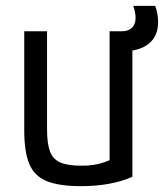

<svg xmlns="http://www.w3.org/2000/svg" viewBox="-20 -627 561 657"><path d="M257 10Q183 10 140.5 -7Q98 -24 80.5 -65.5Q63 -107 63 -180V-520H141V-184Q141 -136 151 -109Q161 -82 186.5 -71Q212 -60 258 -60Q282 -60 301.5 -63Q321 -66 340.5 -73Q360 -80 383 -92L355 -42V-520H433V-22Q360 10 257 10ZM394 -451Q381 -451 366 -457L359 -520H396Q419 -520 431.5 -532Q444 -544 444 -566Q444 -574 441.5 -587Q439 -600 436 -607H511Q516 -594 518.5 -579.5Q521 -565 521 -551Q521 -503 488.5 -477Q456 -451 394 -451Z"/></svg>

Font: M PLUS 1 Code
Style: Regular
Weight: 400
Designer: Coji Morishita
Foundry: UNDERFOREST DESIGN
Version: Version 1.005